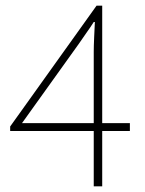

<svg xmlns="http://www.w3.org/2000/svg" viewBox="-20 -660 512 680"><path d="M312 0V-476Q312 -497 313.5 -529Q315 -561 316 -582H312Q300 -563 287 -545Q274 -527 260 -506L58 -224H440V-196H16V-212L322 -640H342V0Z"/></svg>

Font: SourceSans3VF
Style: Regular
Weight: 200
Designer: Paul D. Hunt
Foundry: Adobe
Version: Version 3.052;hotconv 1.1.0;makeotfexe 2.6.0